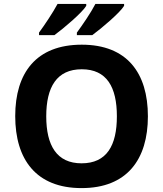

<svg xmlns="http://www.w3.org/2000/svg" viewBox="-20 -954 836 984"><path d="M616 -924V-934H469C446 -889 402 -825 374 -787V-774H453C502 -810 595 -889 616 -924ZM422 -924V-934H275C251 -889 208 -825 180 -787V-774H259C308 -810 401 -889 422 -924ZM738 -358C738 -580 631 -725 399 -725C165 -725 58 -580 58 -359C58 -137 165 10 398 10C631 10 738 -137 738 -358ZM217 -358C217 -508 271 -599 399 -599C527 -599 579 -508 579 -358C579 -208 527 -117 398 -117C271 -117 217 -208 217 -358Z"/></svg>

Font: Noto Sans Arabic UI
Style: Bold
Weight: 700
Designer: Monotype Design Team, Nadine Chahine and Nizar Qandah
Foundry: Monotype Imaging Inc.
Version: Version 2.010